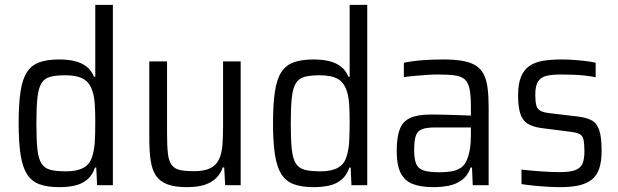

<svg xmlns="http://www.w3.org/2000/svg" viewBox="-20 -763 2546 791"><path d="M224.4 8Q175 8 142.4 -4Q109.8 -16.1 91.4 -45.1Q72.9 -74.2 64.9 -125.1Q56.8 -176.1 56.8 -254.5Q56.8 -332.8 64.4 -384.3Q71.9 -435.8 90.4 -464.9Q108.8 -493.9 141.4 -506Q173.9 -518 223.4 -518Q260.4 -518 288.4 -511.1Q316.4 -504.2 336.4 -488.8Q356.3 -473.4 367.4 -446.6H372.5V-743H445V0H380L376.5 -72.8H371.4Q360.4 -40.2 338.3 -22.3Q316.1 -4.5 287.1 1.8Q258.1 8 224.4 8ZM252.5 -57.1Q297.5 -57.1 323.9 -71.8Q350.2 -86.5 359.6 -117.4Q368.5 -145.3 370.5 -178.5Q372.5 -211.6 372.5 -263Q372.5 -302.5 370.5 -333Q368.5 -363.5 362 -383.7Q351.3 -421.5 324.7 -437.2Q298 -452.9 249.1 -452.9Q210.8 -452.9 187 -446.5Q163.2 -440.1 151 -420.4Q138.7 -400.7 134.3 -361.2Q129.9 -321.8 129.9 -255Q129.9 -188.8 134 -149Q138.2 -109.3 150.7 -89.6Q163.2 -69.9 187.4 -63.5Q211.7 -57.1 252.5 -57.1Z M749.3 8Q700.1 8 669.2 -3.8Q638.4 -15.6 622.5 -39.4Q606.6 -63.3 600.9 -100.7Q595.1 -138.2 595.1 -188.9V-510H668.2V-213.5Q668.2 -161.2 671.8 -129.9Q675.5 -98.6 687.5 -83.1Q699.5 -67.5 721 -62.6Q742.6 -57.7 778.5 -57.7Q821.3 -57.7 845.8 -69.8Q870.3 -81.9 881.9 -105.9Q893.5 -129.9 896.3 -165.2Q899 -200.5 899 -246V-510H971.5V0H907.6L903.6 -73.4H897.9Q889.3 -48.4 871.2 -30Q853.1 -11.7 823.6 -1.8Q794 8 749.3 8Z M1272.4 8Q1223 8 1190.4 -4Q1157.8 -16.1 1139.4 -45.1Q1120.9 -74.2 1112.9 -125.1Q1104.8 -176.1 1104.8 -254.5Q1104.8 -332.8 1112.4 -384.3Q1119.9 -435.8 1138.4 -464.9Q1156.8 -493.9 1189.4 -506Q1221.9 -518 1271.4 -518Q1308.4 -518 1336.4 -511.1Q1364.4 -504.2 1384.4 -488.8Q1404.3 -473.4 1415.4 -446.6H1420.5V-743H1493V0H1428L1424.5 -72.8H1419.4Q1408.4 -40.2 1386.3 -22.3Q1364.1 -4.5 1335.1 1.8Q1306.1 8 1272.4 8ZM1300.5 -57.1Q1345.5 -57.1 1371.9 -71.8Q1398.2 -86.5 1407.6 -117.4Q1416.5 -145.3 1418.5 -178.5Q1420.5 -211.6 1420.5 -263Q1420.5 -302.5 1418.5 -333Q1416.5 -363.5 1410 -383.7Q1399.3 -421.5 1372.7 -437.2Q1346 -452.9 1297.1 -452.9Q1258.8 -452.9 1235 -446.5Q1211.2 -440.1 1199 -420.4Q1186.7 -400.7 1182.3 -361.2Q1177.9 -321.8 1177.9 -255Q1177.9 -188.8 1182 -149Q1186.2 -109.3 1198.7 -89.6Q1211.2 -69.9 1235.4 -63.5Q1259.7 -57.1 1300.5 -57.1Z M1765.4 8Q1714.2 8 1680.7 -4.9Q1647.2 -17.8 1630.8 -50.1Q1614.4 -82.4 1614.4 -140.2Q1614.4 -197.8 1626.9 -230.7Q1639.5 -263.5 1670.3 -277.3Q1701.1 -291.2 1755.7 -291.2Q1767.6 -291.2 1786 -290.9Q1804.5 -290.7 1828.2 -290Q1851.8 -289.2 1875.5 -288.5Q1899.2 -287.7 1920 -286.7V-321.8Q1920 -369.1 1914.6 -395.9Q1909.1 -422.7 1895 -435.7Q1880.9 -448.7 1853.7 -452.4Q1826.4 -456.1 1782.9 -456.1Q1764 -456.1 1738.9 -454.4Q1713.8 -452.7 1688.8 -450.4Q1663.8 -448.2 1643.8 -445.3V-504.4Q1679.7 -512 1721 -515Q1762.4 -518 1806.3 -518Q1854.1 -518 1887.3 -511.9Q1920.4 -505.8 1941.2 -492.2Q1962.1 -478.6 1973.3 -456Q1984.6 -433.4 1988.8 -400.3Q1993.1 -367.3 1993.1 -322.9V0H1927.6L1924.6 -72.8H1918.9Q1906.9 -38.7 1882.5 -21.1Q1858.1 -3.5 1827.8 2.3Q1797.5 8 1765.4 8ZM1790.3 -53.3Q1817.3 -53.3 1839 -56.8Q1860.7 -60.3 1877 -70.8Q1893.4 -81.4 1901.7 -100.3Q1911.6 -122.7 1915.8 -148.2Q1920 -173.6 1920 -207.3V-238H1774.4Q1738.6 -238 1719.5 -231Q1700.5 -224.1 1693.4 -204.5Q1686.3 -184.8 1686.3 -145.6Q1686.3 -107.8 1694.4 -88.1Q1702.5 -68.5 1725 -60.9Q1747.6 -53.3 1790.3 -53.3Z M2288.1 8Q2264 8 2234.6 6.2Q2205.3 4.5 2177.7 1.7Q2150 -1.1 2128.4 -4.6V-64.3Q2147.9 -62.3 2167.3 -60.3Q2186.7 -58.3 2206 -57.1Q2225.3 -55.9 2245.1 -54.9Q2265 -53.9 2285.3 -53.9Q2328.9 -53.9 2350.6 -62.4Q2372.4 -70.9 2380 -89.7Q2387.7 -108.6 2387.7 -139Q2387.7 -172.3 2383.7 -188.4Q2379.8 -204.6 2367.2 -211Q2354.6 -217.3 2328.9 -220.3L2211.3 -235.3Q2173.3 -240.3 2152.1 -254.8Q2130.8 -269.2 2122.6 -297.7Q2114.4 -326.1 2114.4 -369.7Q2114.4 -417.7 2126.7 -447.2Q2138.9 -476.7 2162.3 -492.1Q2185.6 -507.4 2218.4 -512.7Q2251.2 -518 2292.8 -518Q2317 -518 2342.4 -516.2Q2367.8 -514.5 2391.9 -511.7Q2416 -508.9 2434 -504.4V-444.7Q2412.6 -449.2 2389.6 -451.7Q2366.5 -454.1 2342.3 -455.1Q2318.1 -456.1 2291.9 -456.1Q2257.5 -456.1 2233.8 -451.2Q2210.2 -446.3 2197.7 -428.7Q2185.3 -411.1 2185.3 -373.5Q2185.3 -344.6 2189.4 -329.2Q2193.5 -313.8 2205.8 -306.9Q2218.1 -300 2242.3 -297L2360.2 -283Q2396.1 -278.6 2417.4 -267.2Q2438.6 -255.8 2448.6 -227.2Q2458.5 -198.6 2458.5 -141.2Q2458.5 -96.9 2448.4 -67.8Q2438.3 -38.6 2417 -22.3Q2395.6 -6 2364.1 1Q2332.5 8 2288.1 8Z"/></svg>

Font: Saira Thin SemiCondensed
Style: Regular
Weight: 100
Width: 4
Version: Version 1.101